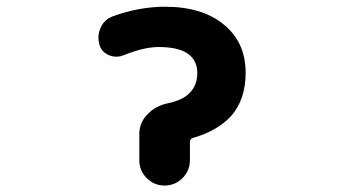

<svg xmlns="http://www.w3.org/2000/svg" viewBox="-20 -580 1040 582"><path d="M402.3 -94.7V-173.8Q402.3 -208 426.8 -233.4Q451.2 -258.8 487.3 -266.6Q516.6 -272.5 537.1 -284.2Q578.1 -309.6 578.1 -358.4Q578.1 -396.5 549.8 -417Q520.5 -437.5 460.9 -437.5Q416 -437.5 353.5 -412.1Q342.8 -408.2 332 -408.2Q320.3 -408.2 309.6 -413.1Q287.1 -422.9 281.2 -445.3Q278.3 -456.1 278.3 -465.8Q278.3 -481.4 285.2 -496.1Q295.9 -520.5 321.3 -530.3Q401.4 -559.6 480.5 -559.6Q593.8 -559.6 659.2 -504.9Q724.6 -451.2 724.6 -359.4Q724.6 -278.3 680.7 -228.5Q639.6 -183.6 565.4 -162.1Q555.7 -159.2 555.7 -149.4V-94.7Q555.7 -62.5 533.2 -40Q510.7 -17.6 479 -17.6Q447.3 -17.6 424.8 -40Q402.3 -62.5 402.3 -94.7Z"/></svg>

Font: Rounded-X Mgen+ 1m bold
Style: Bold
Weight: 700
Designer: [Source Han Sans]
Ryoko NISHIZUKA  (kana & ideographs); Paul D. Hunt (Latin, Greek & Cyrillic); Wenlong ZHANG  (bopomofo
Version: Version 1.059.20150602